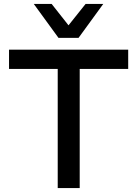

<svg xmlns="http://www.w3.org/2000/svg" viewBox="-20 -958 699 978"><path d="M274 0V-607H26V-705H633V-607H386V0ZM278 -765 152 -938H243L329 -829L416 -938H506L380 -765Z"/></svg>

Font: Nunito Sans 7pt SemiBold
Style: Regular
Weight: 600
Designer: Vernon Adams
Foundry: Vernon Adams
Version: Version 3.101;gftools[0.9.27]